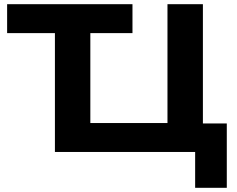

<svg xmlns="http://www.w3.org/2000/svg" viewBox="-20 -725 1133 916"><path d="M911 171V0H242V-567H14V-705H612V-567H411V-138H779V-705H948V-136H1062V171Z"/></svg>

Font: Nunito Sans 10pt SemiExpanded ExtraBold
Style: Regular
Weight: 800
Width: 6
Designer: Vernon Adams
Foundry: Vernon Adams
Version: Version 3.101;gftools[0.9.27]